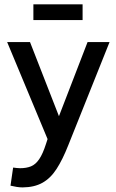

<svg xmlns="http://www.w3.org/2000/svg" viewBox="-20 -689 522 865"><path d="M82 155.3Q69.3 155.3 55.4 153.1Q41.5 150.9 27.3 147.5L39.1 65.9Q47.9 66.9 55.7 67.9Q63.5 68.8 70.3 68.8Q98.6 68.8 119.4 60.5Q140.1 52.2 156.5 28.3Q172.9 4.4 187.5 -41.5L194.3 -62.5L12.2 -499.5H115.2L245.6 -165.5L374.5 -499.5H473.6L287.6 -34.7Q261.7 30.8 234.6 72.5Q207.5 114.3 171.1 134.5Q134.8 154.8 82 155.3ZM130.4 -598.6V-669.4H352.1V-598.6Z"/></svg>

Font: Pontano Sans SemiBold
Style: Regular
Weight: 600
Designer: Vernon Adams
Foundry: Vernon Adams
Version: Version 2.001